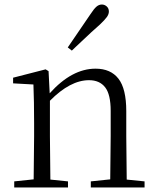

<svg xmlns="http://www.w3.org/2000/svg" viewBox="-20 -830 695 850"><path d="M381 -768Q396 -791 407 -800.5Q418 -810 431 -810Q443 -810 452.5 -801.5Q462 -793 462 -779Q462 -767 453 -754.5Q444 -742 423 -722Q398 -701 318 -625L298 -606L280 -620ZM382 -27 468 -36 470 -227V-339Q470 -412 445.5 -443.5Q421 -475 374 -475Q291 -475 201 -384V-227L203 -35L281 -27V0H43V-27L129 -36L131 -227V-285Q131 -381 128 -456L38 -461V-486L182 -523L195 -515L200 -417Q298 -526 403 -526Q470 -526 504.5 -481.5Q539 -437 539 -338V-227L541 -35L620 -27V0H382Z"/></svg>

Font: GL-CurulMinamoto Light
Style: Regular
Weight: 300
Designer: Eunice (kana); Ryoko NISHIZUKA 西塚涼子 (ideographs); Frank Grießhammer (Latin, Greek & Cyrillic); Wenlong ZHANG
Foundry: Gutenberg Labo; Adobe
Version: Version 1.002